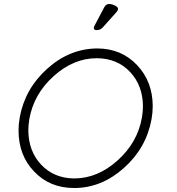

<svg xmlns="http://www.w3.org/2000/svg" viewBox="-20 -943 890 963"><path d="M467 -700Q589 -700 668 -616Q746 -533 746 -410Q746 -378 740 -345L716 -350L740 -345Q714 -201 601.5 -100.5Q489 0 352 0Q229 0 151 -83Q73 -164 73 -289Q73 -321 79 -354Q105 -498 217 -598.5Q329 -699 467 -700ZM692 -354Q697 -386 697 -410Q696 -515 632 -582.5Q568 -650 467 -651H465Q349 -651 249 -561Q149 -471 127 -345Q122 -313 122 -289Q123 -184 187 -116.5Q251 -49 352 -48Q469 -48 569.5 -138Q670 -228 692 -354ZM465 -792Q451 -792 451 -801Q450 -807 453 -812L502 -905Q511 -923 527 -923Q541 -923 556 -915.5Q571 -908 572 -900Q573 -893 564 -882L495 -805Q483 -792 465 -792Z"/></svg>

Font: Quicksand
Style: Italic
Weight: 400
Italic angle: -12°
Designer: Andrew Paglinawan
Foundry: Andrew Paglinawan
Version: 1.002